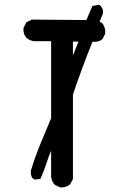

<svg xmlns="http://www.w3.org/2000/svg" viewBox="-20 -798 540 816"><path d="M373 -620.6Q326.2 -504.4 290 -396V-37.1L277.8 -14.6Q262.7 -1.5 242.2 -1.5Q238.8 -1.5 234.4 -2L211.9 -13.2L210.9 -14.6Q199.7 -27.8 197.3 -46.4V-157.2Q188 -136.7 181.2 -115.2Q169.4 -77.1 151.9 -37.6L127 -34.7L117.2 -41.5L116.2 -43.5Q110.8 -53.7 110.8 -65.4Q110.8 -71.8 111.8 -74.7Q129.4 -132.3 151.9 -187Q174.3 -241.7 197.3 -295.4V-623H124.5Q106 -625.5 92.3 -637.2Q85 -645.5 82.3 -654.5Q79.6 -663.6 79.6 -671.9Q79.6 -675.3 80.1 -679.7L91.8 -703.1L115.2 -714.8L347.2 -712.9L372.6 -772.5L401.9 -777.8Q405.8 -774.4 407.2 -772.9Q418 -762.2 418 -747.6Q418 -743.2 416.5 -737.8L403.3 -706.1L414.6 -699.2L415.5 -698.2Q427.2 -682.6 427.2 -662.1Q427.2 -659.2 426.8 -654.3L415.5 -631.8L414.1 -630.9Q401.9 -620.1 380.9 -620.1Q377.4 -620.1 373 -620.6ZM290 -621.1V-562.5L313.5 -621.1Z"/></svg>

Font: Bakudai
Style: Bold
Weight: 700
Version: Version 1.48